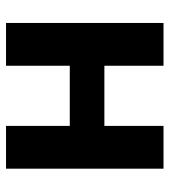

<svg xmlns="http://www.w3.org/2000/svg" viewBox="18 -594 576 653"><g transform="rotate(90 306.5 -268.0)"><path d="M449.2 -334.5V-216.8H163.6V-334.5ZM204.1 -535.6V0H58.6V-535.6ZM554.2 -535.6V0H408.7V-535.6Z"/></g></svg>

Font: Inter 20pt
Style: Bold
Weight: 700
Version: Version 4.001;git-66647c0bb